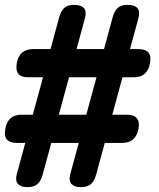

<svg xmlns="http://www.w3.org/2000/svg" viewBox="-35 -760 655 790"><path d="M102 -558H173L208 -687Q215 -714 229 -727Q243 -740 270 -740Q298 -740 310 -727Q322 -714 315 -687L280 -558H393L428 -687Q435 -714 449 -727Q463 -740 490 -740Q518 -740 530 -727Q542 -714 535 -687L500 -558H535Q564 -558 576 -543.5Q588 -529 582 -500Q577 -471 560.5 -456.5Q544 -442 514 -442H469L427 -288H487Q516 -288 528 -273.5Q540 -259 535 -230Q529 -201 512.5 -186.5Q496 -172 467 -172H396L361 -43Q354 -16 339.5 -3Q325 10 298 10Q271 10 259 -3Q247 -16 254 -43L289 -172H176L141 -43Q134 -16 119.5 -3Q105 10 78 10Q51 10 39 -3Q27 -16 34 -43L69 -172H34Q5 -172 -7 -186.5Q-19 -201 -13 -230Q-8 -259 8.5 -273.5Q25 -288 54 -288H100L142 -442H81Q52 -442 40.5 -456.5Q29 -471 34 -500Q39 -529 56 -543.5Q73 -558 102 -558ZM207 -288H320L362 -442H249Z"/></svg>

Font: Maple Mono SemiBold
Style: Italic
Weight: 600
Italic angle: -10°
Monospace: yes
Designer: subframe7536
Version: Version 7.000